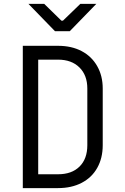

<svg xmlns="http://www.w3.org/2000/svg" viewBox="-20 -965 640 985"><path d="M97 0V-730H278Q347 -730 398.5 -703Q450 -676 478.5 -626Q507 -576 507 -511V-220Q507 -154 479 -104Q451 -54 399 -27Q347 0 278 0ZM278 -71Q348 -71 388 -110.5Q428 -150 428 -220V-511Q428 -579 387.5 -619Q347 -659 278 -659H176V-71ZM338 -805H262L126 -945H207L295 -859H303L392 -945H474Z"/></svg>

Font: JetBrains Mono Semi Light
Style: Regular
Weight: 350
Monospace: yes
Designer: Philipp Nurullin, Konstantin Bulenkov
Foundry: JetBrains
Version: 2.002